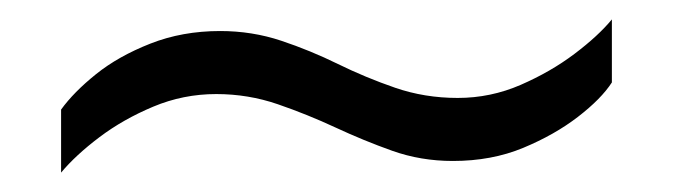

<svg xmlns="http://www.w3.org/2000/svg" viewBox="-20 -398 695 198"><path d="M43 -220V-285Q56 -303 79 -321.5Q102 -340 135 -353Q168 -366 207 -366Q240 -366 270 -356Q300 -346 328.5 -332Q357 -318 387.5 -307.5Q418 -297 452 -297Q486 -297 517 -310.5Q548 -324 572.5 -342.5Q597 -361 611 -378V-313Q600 -296 576 -277.5Q552 -259 519.5 -245.5Q487 -232 447 -232Q414 -232 384.5 -242.5Q355 -253 326 -266.5Q297 -280 266.5 -290.5Q236 -301 203 -301Q169 -301 138 -288Q107 -275 82.5 -256.5Q58 -238 43 -220Z"/></svg>

Font: Archivo SemiExpanded ExtraLight
Style: Regular
Weight: 250
Width: 6
Designer: Hector Gatti
Foundry: Omnibus-Type
Version: Version 2.001